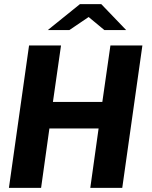

<svg xmlns="http://www.w3.org/2000/svg" viewBox="-20 -905 731 925"><path d="M235 -414H473L512 -686H666L569 0H415L455 -286H218L178 0H23L120 -686H274ZM407 -823 314 -760H210L365 -885H468L588 -760H483Z"/></svg>

Font: Chivo
Style: Bold Italic
Weight: 700
Italic angle: -8.05°
Designer: Hector Gatti
Foundry: Omnibus-Type
Version: Version 1.007